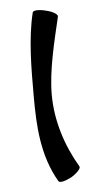

<svg xmlns="http://www.w3.org/2000/svg" viewBox="-46 -581 337 637"><g transform="rotate(-5 122.5 -263.0)"><path d="M87 -544C66 -458 66 -360 66 -267C66 -167 71 -68 123 21C127 28 146 23 167 12C187 0 200 -15 197 -21C153 -96 126 -180 126 -267C126 -346 149 -438 169 -523C171 -530 154 -541 131 -546C108 -552 89 -551 87 -544Z"/></g></svg>

Font: Nupuram Expanded Light
Style: Regular
Weight: 300
Width: 7
Designer: Santhosh Thottingal (santhosh.thottingal@gmail.com)
Foundry: SMC
Version: Version 1.000